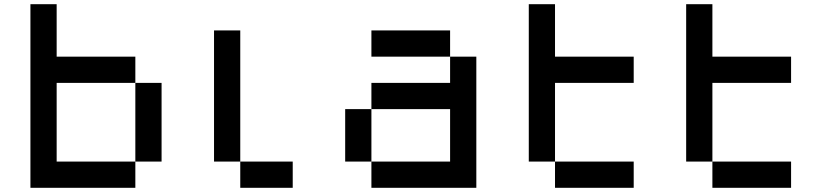

<svg xmlns="http://www.w3.org/2000/svg" viewBox="-20 -895 3915 915"><path d="M125 -875H250V-625H625V-500H250V-125H625V0H125ZM625 -500H750V-125H625Z M1000 -750H1125V-125H1000ZM1125 -125H1375V0H1125Z M1750 -750H2125V-625H1750ZM2125 -625H2250V0H1750V-125H2125V-375H1750V-500H2125ZM1750 -125H1625V-375H1750Z M2500 -875H2625V-625H3000V-500H2625V-125H2500ZM2625 -125H3000V0H2625Z M3250 -875H3375V-625H3750V-500H3375V-125H3250ZM3375 -125H3750V0H3375Z"/></svg>

Font: Dogica Pixel
Style: Regular
Weight: 400
Designer: Roberto Mocci
Version: Version 001.000